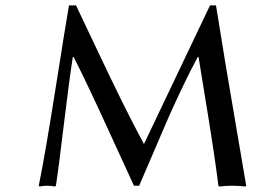

<svg xmlns="http://www.w3.org/2000/svg" viewBox="-20 -681 927 704"><path d="M185.1 0 181.2 2.9Q166.5 0 153.8 0Q138.2 0 125 2.9L122.1 0Q144.5 -108.4 183.8 -357.2Q223.1 -606 232.9 -661.1H258.8Q279.3 -618.2 333.5 -503.7Q387.7 -389.2 427 -309.6Q466.3 -230 507.8 -152.8L750 -661.1H772Q789.1 -553.7 807.6 -442.1Q826.2 -330.6 848.4 -201.7Q870.6 -72.8 882.8 0L879.9 2.9Q857.4 0 830.1 0Q806.6 0 785.2 2.9L780.8 0Q769 -97.2 740.7 -270.8Q712.4 -444.3 708 -472.2H705.1Q676.3 -418.9 645.8 -354.5Q615.2 -290 595 -243.7Q574.7 -197.3 541.3 -118.7Q507.8 -40 490.2 0H471.2Q458 -27.8 377.9 -203.1Q297.9 -378.4 250 -472.2H247.1Q234.4 -392.6 213.6 -220.2Q192.9 -47.9 185.1 0Z"/></svg>

Font: Linear Smooth
Style: Regular
Weight: 400
Designer: Philipp H. Poll, Flanker
Foundry: Philipp H. Poll, reworked by Flanker
Version: Version 1.061 | FøM Fix